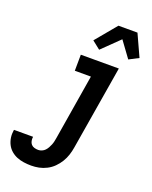

<svg xmlns="http://www.w3.org/2000/svg" viewBox="-249 -860 930 1177"><g transform="rotate(20 215.5 -271.5)"><path d="M104 223Q79 223 55 219.5Q31 216 10 207.5Q-11 199 -28.5 184Q-46 169 -56.5 148.5Q-67 128 -70.5 104.5Q-74 81 -70 56L-69 53H55V54Q53 67 55.5 80Q58 93 66 102Q74 111 86.5 114.5Q99 118 112 118Q123 118 135 113Q147 108 155.5 99Q164 90 170 79Q176 68 180.5 57Q185 46 187.5 34.5Q190 23 192 11L262 -415H157L158 -520H406L315 28Q311 53 303 78Q295 103 281 126Q267 149 247.5 168.5Q228 188 203.5 200.5Q179 213 154 218Q129 223 104 223ZM253 -587 200 -629 314 -766H438L503 -624L441 -592L365 -696Z"/></g></svg>

Font: Iosevka Extrabold
Style: Italic
Weight: 800
Italic angle: -9°
Monospace: yes
Designer: Belleve Invis
Foundry: Belleve Invis
Version: Version 32.5.0; ttfautohint (v1.8.4)